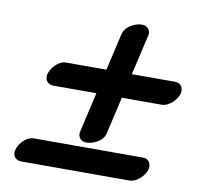

<svg xmlns="http://www.w3.org/2000/svg" viewBox="-77 -774 869 847"><g transform="rotate(10 357.0 -350.5)"><path d="M598 -117H110C73.2 -117 43.2 -78.9 36.8 -51C31.3 -27.3 46.1 -7 71.6 -7H555.6C592.9 -7 625.6 -46.1 631.4 -71C635.6 -89.3 629 -117 598 -117ZM410.1 -637 371.7 -471H191.7C155 -471 124.9 -432.9 118.5 -405C113 -381.3 127.8 -361 153.3 -361H346.3L305 -182C301.5 -166.8 306.9 -154.3 315.4 -147.3C322 -141.8 330.6 -139 340.1 -139C366.6 -139 413 -156.1 421.8 -194L460.3 -361H637.3C674.6 -361 707.4 -400.1 713.1 -425C717.3 -443.3 710.8 -471 679.7 -471H485.7L527.5 -652C531.9 -670.8 521.9 -683.9 511.6 -689.2C504.8 -692.7 497.5 -694 490.2 -694C469.5 -694 419.4 -677.5 410.1 -637Z"/></g></svg>

Font: Linux Libertine Mono O 
Style: Mono Bold Oblique
Weight: 400
Italic angle: -13°
Designer: Philipp H. Poll
Foundry: Philipp H. Poll
Version: Version 5.1.7